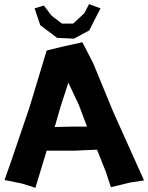

<svg xmlns="http://www.w3.org/2000/svg" viewBox="-20 -899 721 934"><path d="M380.9 -693.4 287.1 -672.9 207 -653.3 125 -381.8 37.1 -123 2 -23.4 87.9 -5.9 152.3 14.6 207 -166H339.8L452.1 -170.9L495.1 -62.5L519.5 11.7L611.3 -10.7L680.7 -21.5L532.2 -351.6L433.6 -590.8ZM312.5 -497.1 364.3 -386.7 403.3 -283.2H337.9L246.1 -281.2L273.4 -376ZM193.4 -872.1 148.4 -858.4 175.8 -776.4 257.8 -714.8 339.8 -710.9 414.1 -751 468.8 -858.4 413.1 -878.9 390.6 -835 335.9 -784.2H281.2L230.5 -823.2Z"/></svg>

Font: MaokenAssortedSans-TC
Style: Regular
Weight: 500
Version: Version 0.83